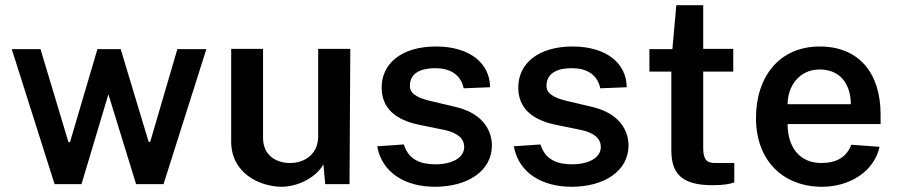

<svg xmlns="http://www.w3.org/2000/svg" viewBox="-20 -705 3437 735"><path d="M770 -517H659L555 -162H549L442 -517H353L248 -161H242L135 -517H25L189 0H292L395 -344L501 0H606Z M1058 10C1120 10 1191 -26 1218 -76L1225 0H1318L1321 -518H1198V-181C1197 -116 1148 -81 1090 -81C1040 -81 987 -108 987 -177V-518H865V-163C865 -42 973 9 1058 10Z M1645 10C1771 10 1863 -51 1863 -148C1863 -198 1836 -268 1727 -295L1634 -317C1569 -331 1549 -351 1549 -376C1549 -429 1597 -444 1646 -444C1699 -444 1743 -423 1755 -367L1856 -371C1856 -461 1780 -527 1649 -527C1519 -527 1440 -463 1441 -368C1442 -292 1492 -246 1586 -227L1684 -207C1735 -195 1757 -173 1757 -142C1757 -101 1710 -76 1647 -76C1591 -76 1544 -93 1526 -152L1424 -145C1443 -40 1536 10 1645 10Z M2168 10C2294 10 2386 -51 2386 -148C2386 -198 2359 -268 2250 -295L2157 -317C2092 -331 2072 -351 2072 -376C2072 -429 2120 -444 2169 -444C2222 -444 2266 -423 2278 -367L2379 -371C2379 -461 2303 -527 2172 -527C2042 -527 1963 -463 1964 -368C1965 -292 2015 -246 2109 -227L2207 -207C2258 -195 2280 -173 2280 -142C2280 -101 2233 -76 2170 -76C2114 -76 2067 -93 2049 -152L1947 -145C1966 -40 2059 10 2168 10Z M2787 -431V-518H2672V-685H2569L2554 -517H2466V-431H2550V-130C2550 -47 2583 4 2707 4C2751 4 2777 -1 2791 -7V-81H2717C2689 -81 2672 -91 2672 -137V-431Z M2995 -230H3351V-267C3351 -423 3270 -527 3118 -527C2964 -527 2874 -412 2874 -253C2874 -90 2978 10 3127 10C3231 10 3326 -47 3347 -143L3239 -151C3220 -102 3181 -81 3124 -81C3041 -81 2995 -142 2995 -230ZM2995 -306C2995 -372 3037 -439 3118 -439C3198 -439 3237 -381 3237 -306Z"/></svg>

Font: United Sans SemiBold
Style: Regular
Weight: 600
Designer: Pablo Impallari, Rodrigo Fuenzalida (Modified by Dan O. Williams)
Version: Version 1.000;PS 001.000;hotconv 1.0.88;makeotf.lib2.5.64775